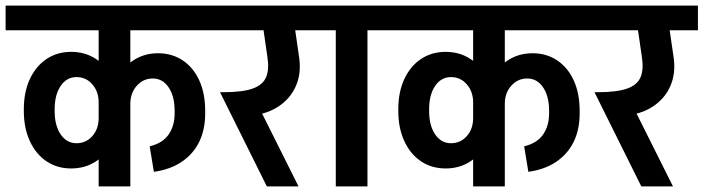

<svg xmlns="http://www.w3.org/2000/svg" viewBox="-45 -665 2510 685"><path d="M416 -557V-645H733V-557ZM-25 -557V-645H357V-557ZM40 -268V-276H150V-268ZM307 -243V-301H375V-243ZM150 -275H40Q40 -337 61.5 -383Q83 -429 121 -454.5Q159 -480 209 -480L228 -390Q193 -390 171.5 -358.5Q150 -327 150 -275ZM375 -300H307Q307 -338 284.5 -364Q262 -390 228 -390L209 -480Q257 -480 294.5 -456.5Q332 -433 353.5 -392Q375 -351 375 -300ZM150 -269Q150 -217 171.5 -185.5Q193 -154 228 -154L209 -64Q159 -64 121 -89.5Q83 -115 61.5 -161.5Q40 -208 40 -269ZM375 -244Q375 -193 353.5 -152Q332 -111 294.5 -87.5Q257 -64 209 -64L228 -154Q262 -154 284.5 -179.5Q307 -205 307 -244ZM578 -270Q578 -322 556.5 -353.5Q535 -385 500 -385L519 -475Q569 -475 607 -449.5Q645 -424 666 -378Q687 -332 687 -270ZM352 -295Q352 -346 374 -387Q396 -428 433.5 -451.5Q471 -475 519 -475L500 -385Q466 -385 443 -359Q420 -333 420 -295ZM578 -260V-270H687V-260ZM504 -52 489 -143Q535 -154 556.5 -185Q578 -216 578 -260H687Q687 -202 665.5 -158.5Q644 -115 603 -87.5Q562 -60 504 -52ZM307 0V-633H420V0ZM213 -557V-645H515V-557Z M793 -253 751 -336Q820 -336 856.5 -349Q893 -362 904.5 -390Q916 -418 909 -462H1022Q1029 -415 1017.5 -377Q1006 -339 979.5 -311Q953 -283 916 -268Q879 -253 834 -253ZM907 0 740 -336H852L1020 0ZM909 -462 889 -600H1002L1022 -462ZM683 -557V-645H1109V-557Z M1153 0V-633H1266V0ZM1059 -557V-645H1361V-557Z M1752 -557V-645H2069V-557ZM1311 -557V-645H1693V-557ZM1376 -268V-276H1486V-268ZM1643 -243V-301H1711V-243ZM1486 -275H1376Q1376 -337 1397.5 -383Q1419 -429 1457 -454.5Q1495 -480 1545 -480L1564 -390Q1529 -390 1507.5 -358.5Q1486 -327 1486 -275ZM1711 -300H1643Q1643 -338 1620.5 -364Q1598 -390 1564 -390L1545 -480Q1593 -480 1630.5 -456.5Q1668 -433 1689.5 -392Q1711 -351 1711 -300ZM1486 -269Q1486 -217 1507.5 -185.5Q1529 -154 1564 -154L1545 -64Q1495 -64 1457 -89.5Q1419 -115 1397.5 -161.5Q1376 -208 1376 -269ZM1711 -244Q1711 -193 1689.5 -152Q1668 -111 1630.5 -87.5Q1593 -64 1545 -64L1564 -154Q1598 -154 1620.5 -179.5Q1643 -205 1643 -244ZM1914 -270Q1914 -322 1892.5 -353.5Q1871 -385 1836 -385L1855 -475Q1905 -475 1943 -449.5Q1981 -424 2002 -378Q2023 -332 2023 -270ZM1688 -295Q1688 -346 1710 -387Q1732 -428 1769.5 -451.5Q1807 -475 1855 -475L1836 -385Q1802 -385 1779 -359Q1756 -333 1756 -295ZM1914 -260V-270H2023V-260ZM1840 -52 1825 -143Q1871 -154 1892.5 -185Q1914 -216 1914 -260H2023Q2023 -202 2001.5 -158.5Q1980 -115 1939 -87.5Q1898 -60 1840 -52ZM1643 0V-633H1756V0ZM1549 -557V-645H1851V-557Z M2129 -253 2087 -336Q2156 -336 2192.5 -349Q2229 -362 2240.5 -390Q2252 -418 2245 -462H2358Q2365 -415 2353.5 -377Q2342 -339 2315.5 -311Q2289 -283 2252 -268Q2215 -253 2170 -253ZM2243 0 2076 -336H2188L2356 0ZM2245 -462 2225 -600H2338L2358 -462ZM2019 -557V-645H2445V-557Z"/></svg>

Font: Akshar Light Medium
Style: Regular
Weight: 500
Version: Version 1.100